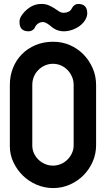

<svg xmlns="http://www.w3.org/2000/svg" viewBox="-20 -945 539 975"><path d="M190 -925Q212 -925 227.5 -918Q243 -911 256 -903L280 -887Q291 -880 304 -880Q316 -880 328 -885.5Q340 -891 346 -905Q358 -925 377 -925Q423 -925 423 -878Q423 -870 421 -862.5Q419 -855 414 -847H415Q398 -818 366.5 -802Q335 -786 305 -786Q267 -786 238 -812Q217 -830 201 -833Q186 -834 173.5 -825.5Q161 -817 155 -801Q143 -786 125 -786Q79 -786 79 -833Q79 -841 81 -848.5Q83 -856 88 -864Q104 -889 130.5 -907Q157 -925 190 -925ZM30 -514Q30 -560 46 -600Q62 -640 91 -669.5Q120 -699 160.5 -716Q201 -733 250 -733Q295 -733 334.5 -716Q374 -699 403.5 -669Q433 -639 450.5 -599Q468 -559 468 -513V-208Q468 -163 450.5 -123.5Q433 -84 403.5 -54.5Q374 -25 334.5 -7.5Q295 10 250 10Q206 10 166 -7Q126 -24 96 -53.5Q66 -83 48 -121.5Q30 -160 30 -202ZM144 -206Q144 -185 152.5 -166.5Q161 -148 175.5 -134Q190 -120 209 -112Q228 -104 249 -104Q270 -104 289 -112Q308 -120 322.5 -134.5Q337 -149 345.5 -167.5Q354 -186 354 -207V-514Q354 -536 345.5 -555.5Q337 -575 323 -589.5Q309 -604 290 -612.5Q271 -621 249 -621Q227 -621 208 -612.5Q189 -604 174.5 -589.5Q160 -575 152 -555.5Q144 -536 144 -514Z"/></svg>

Font: VDS
Style: Bold
Weight: 700
Designer: artmaker
Foundry: artmaker
Version: Version 1.000 2009 initial release